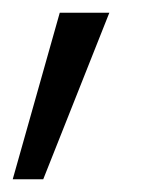

<svg xmlns="http://www.w3.org/2000/svg" viewBox="-28 -136 221 302"><path d="M144 -116 40 146H-8L66 -116Z"/></svg>

Font: Poppins-Tabular Light
Style: Regular
Weight: 300
Designer: Ninad Kale (Devanagari), Jonny Pinhorn (Latin)
Foundry: Indian Type Foundry
Version: Version 4.004